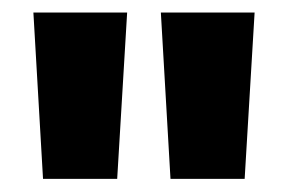

<svg xmlns="http://www.w3.org/2000/svg" viewBox="-20 -680 448 299"><path d="M178 -660.5 162.5 -401.5H47L32 -660.5ZM376.5 -660.5 361 -401.5H245.5L230.5 -660.5Z"/></svg>

Font: Anek Malayalam Medium
Style: Bold
Weight: 700
Version: Version 1.003